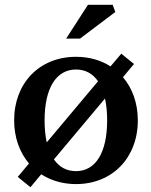

<svg xmlns="http://www.w3.org/2000/svg" viewBox="-20 -753 632 801"><path d="M486 -529 441 -476C401 -502 352 -516 297 -516C145 -516 39 -407 39 -251C39 -179 62 -117 101 -71L54 -15L107 28L152 -26C192 0 242 15 297 15C449 15 555 -95 555 -251C555 -323 532 -385 493 -431L539 -486ZM166 -251C166 -386 215 -463 297 -463C336 -463 367 -446 389 -414L175 -159C169 -186 166 -217 166 -251ZM205 -88 418 -342C424 -316 427 -285 427 -251C427 -116 379 -39 297 -39C258 -39 227 -56 205 -88ZM256 -592H314L461 -703L450 -733H347Z"/></svg>

Font: LT Superior Serif Semibold
Style: Regular
Weight: 600
Designer: Daniel Lyons
Foundry: LyonsType
Version: Version 2.120;FEAKit 1.0